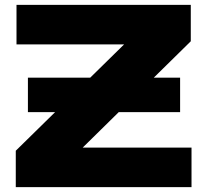

<svg xmlns="http://www.w3.org/2000/svg" viewBox="-20 -771 854 791"><path d="M95 -451H722V-309H95ZM45 0V-150L536 -632L686 -588H48V-751H766V-601L275 -118L146 -163H769V0Z"/></svg>

Font: Unbounded
Style: Bold
Weight: 700
Designer: Luke Prowse, Jean-Baptiste Morizot, Fátima Lázaro, Florian Runge
Foundry: NaN
Version: Version 1.700